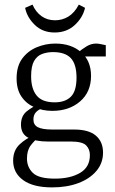

<svg xmlns="http://www.w3.org/2000/svg" viewBox="-20 -612 498 833"><path d="M427 50Q427 96 398 130Q369 164 319.5 182.5Q270 201 206 201Q124 201 80.5 169.5Q37 138 37 85Q37 41 65 14.5Q93 -12 130 -26L148 -17Q128 -1 112.5 20Q97 41 97 76Q97 113 122.5 138Q148 163 218 163Q285 163 327.5 138Q370 113 370 61Q370 35 353.5 18.5Q337 2 287 2H187Q134 2 102.5 -14.5Q71 -31 71 -71Q71 -109 96 -129Q121 -149 149 -160L162 -142Q146 -136 135.5 -124.5Q125 -113 125 -93Q125 -70 144.5 -60Q164 -50 207 -50H302Q365 -50 396 -23.5Q427 3 427 50ZM375 -283Q375 -213 327.5 -172Q280 -131 207 -131Q165 -131 129.5 -146.5Q94 -162 73 -193Q52 -224 52 -272Q52 -325 76.5 -358Q101 -391 139.5 -407Q178 -423 220 -423Q289 -423 332 -385.5Q375 -348 375 -283ZM115 -281Q115 -227 139 -197.5Q163 -168 217 -168Q263 -168 287.5 -192.5Q312 -217 312 -275Q312 -333 287.5 -359.5Q263 -386 210 -386Q185 -386 163 -378Q141 -370 128 -347.5Q115 -325 115 -281ZM329 -367 313 -380Q337 -400 356.5 -411.5Q376 -423 397 -423Q406 -423 417.5 -420.5Q429 -418 439 -416V-367ZM217 -471Q165 -471 131 -504Q97 -537 89 -578L121 -592Q135 -560 160 -542Q185 -524 219 -524Q250 -524 276.5 -540Q303 -556 322 -592L349 -578Q339 -535 304 -503Q269 -471 217 -471Z"/></svg>

Font: Rasa Light
Style: Regular
Weight: 300
Designer: Anna Giedrys (Yrsa+Rasa design), David Brezina (Yrsa art-direction, Rasa art-direction, design)
Foundry: Rosetta Type Foundry
Version: Version 2.004